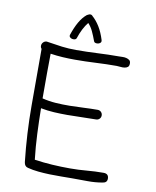

<svg xmlns="http://www.w3.org/2000/svg" viewBox="-95 -952 832 1023"><g transform="rotate(10 321.5 -441.0)"><path d="M563 -659Q563 -645 556 -639.5Q549 -634 538.5 -632.5Q528 -631 516.5 -632.5Q505 -634 496 -634Q439 -634 383 -631Q327 -628 270 -628Q237 -628 204 -630Q171 -632 138 -637Q138 -611 137.5 -585.5Q137 -560 137 -534V-395Q173 -386 210.5 -383.5Q248 -381 286 -381.5Q324 -382 362 -384Q400 -386 437 -386Q448 -386 455.5 -378.5Q463 -371 463 -360Q463 -349 455.5 -341.5Q448 -334 437 -334Q398 -334 359 -332.5Q320 -331 282 -331Q246 -331 210 -333Q174 -335 138 -342Q139 -273 142 -204Q145 -135 153 -66Q201 -59 249 -56Q297 -53 345 -53Q391 -53 436 -57Q481 -61 526 -61Q554 -61 554 -34Q554 -12 530 -9Q491 -2 448.5 -2.5Q406 -3 366 -3Q338 -3 307 -2.5Q276 -2 244.5 -3Q213 -4 182.5 -7Q152 -10 125 -17Q106 -21 103 -44Q86 -197 86 -348V-654Q80 -660 80 -670Q80 -681 88 -689Q96 -697 107 -697L113 -696Q155 -689 191 -684.5Q227 -680 269 -680Q326 -680 383.5 -683Q441 -686 498 -686Q506 -686 517.5 -686.5Q529 -687 539 -684.5Q549 -682 556 -676.5Q563 -671 563 -659ZM393 -754Q395 -746 390 -741Q385 -736 378 -734.5Q371 -733 364 -734.5Q357 -736 355 -742V-741Q344 -771 333.5 -793.5Q323 -816 307 -833Q279 -799 260 -741V-742Q258 -736 251 -734.5Q244 -733 237 -734.5Q230 -736 225 -741Q220 -746 222 -754Q236 -796 253 -825.5Q270 -855 292 -873Q307 -881 309 -880Q317 -880 322 -875H321Q344 -855 362 -826Q380 -797 393 -755Z"/></g></svg>

Font: Wynona
Style: Regular
Weight: 400
Italic angle: -12°
Designer: Kanati
Foundry: Kanati and Michael Everson
Version: Version 2.000